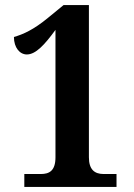

<svg xmlns="http://www.w3.org/2000/svg" viewBox="-20 -738 529 758"><path d="M76 0H440V-51H389C352 -51 331 -70 331 -117V-718H231L170 -668C112 -620 70 -602 35 -592C35 -550 58 -523 86 -523C121 -523 156 -561 199 -620V-117C199 -63 174 -51 141 -51H76Z"/></svg>

Font: Noto Serif Myanmar Condensed
Style: Bold
Weight: 700
Width: 3
Designer: Ben Mitchell and the Monotype Design Team
Foundry: Monotype Imaging Inc.
Version: Version 2.106